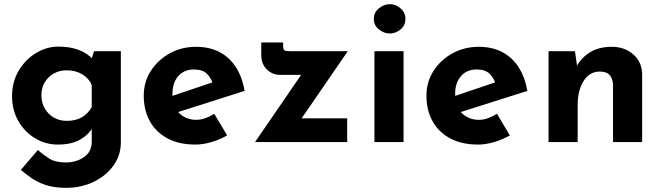

<svg xmlns="http://www.w3.org/2000/svg" viewBox="-20 -683 3179 923"><path d="M298 220Q239 220 198.5 206Q158 192 130 172Q102 152 80 134L162 38Q185 59 215.5 78.5Q246 98 296 98Q346 98 383.5 72.5Q421 47 421 -2V-98L426 -73Q410 -39 368 -13.5Q326 12 258 12Q199 12 148.5 -18.5Q98 -49 68 -101.5Q38 -154 38 -221Q38 -290 70 -343.5Q102 -397 153 -428Q204 -459 261 -459Q318 -459 359.5 -442.5Q401 -426 422 -402L417 -389L432 -437H561V0Q561 64 525 113.5Q489 163 429.5 191.5Q370 220 298 220ZM179 -225Q179 -190 195 -162Q211 -134 238.5 -118Q266 -102 300 -102Q343 -102 372.5 -118.5Q402 -135 421 -168V-275Q407 -307 375 -326Q343 -345 300 -345Q266 -345 238.5 -329.5Q211 -314 195 -287Q179 -260 179 -225Z M920 12Q840 12 784.5 -18Q729 -48 700 -101Q671 -154 671 -223Q671 -289 705 -342Q739 -395 796 -426.5Q853 -458 923 -458Q1017 -458 1077.5 -403.5Q1138 -349 1156 -246L816 -138L785 -214L1031 -297L1002 -284Q994 -310 973.5 -329.5Q953 -349 912 -349Q865 -349 837 -317Q809 -285 809 -231Q809 -170 842 -138.5Q875 -107 923 -107Q946 -107 967.5 -115Q989 -123 1010 -136L1072 -32Q1037 -12 996.5 0Q956 12 920 12Z M1326 -323Q1290 -323 1263 -349Q1236 -375 1236 -419V-479H1341V-465Q1341 -444 1348.5 -440.5Q1356 -437 1375 -437H1652L1410 -85L1384 -114H1649V0H1206L1455 -363L1476 -323Z M1780 -437H1920V0H1780ZM1777 -592Q1777 -623 1801.5 -643Q1826 -663 1854 -663Q1882 -663 1905.5 -643Q1929 -623 1929 -592Q1929 -561 1905.5 -541.5Q1882 -522 1854 -522Q1826 -522 1801.5 -541.5Q1777 -561 1777 -592Z M2279 12Q2199 12 2143.5 -18Q2088 -48 2059 -101Q2030 -154 2030 -223Q2030 -289 2064 -342Q2098 -395 2155 -426.5Q2212 -458 2282 -458Q2376 -458 2436.5 -403.5Q2497 -349 2515 -246L2175 -138L2144 -214L2390 -297L2361 -284Q2353 -310 2332.5 -329.5Q2312 -349 2271 -349Q2224 -349 2196 -317Q2168 -285 2168 -231Q2168 -170 2201 -138.5Q2234 -107 2282 -107Q2305 -107 2326.5 -115Q2348 -123 2369 -136L2431 -32Q2396 -12 2355.5 0Q2315 12 2279 12Z M2744 -437 2755 -359 2753 -366Q2776 -407 2818 -432.5Q2860 -458 2921 -458Q2983 -458 3024.5 -421.5Q3066 -385 3067 -327V0H2927V-275Q2926 -304 2911.5 -321.5Q2897 -339 2863 -339Q2814 -339 2785.5 -293.5Q2757 -248 2757 -178V0H2617V-437Z"/></svg>

Font: Reem Kufi
Style: Regular
Weight: 400
Designer: Khaled Hosny
Version: Version 1.6